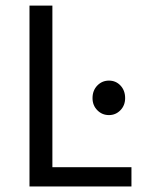

<svg xmlns="http://www.w3.org/2000/svg" viewBox="-20 -676 520 696"><path d="M169.9 -655.8V-69.8H456.5V0H86.9V-655.8ZM433.6 -320.3Q433.6 -293.9 416.5 -276.4Q399.4 -258.8 375 -258.8Q350.1 -258.8 332.8 -276.4Q315.4 -293.9 315.4 -320.3Q315.4 -348.1 332.8 -366Q350.1 -383.8 375 -383.8Q399.9 -383.8 416.7 -366Q433.6 -348.1 433.6 -320.3Z"/></svg>

Font: Varta
Style: Regular
Weight: 400
Designer: Joana Correia, Viktoriya Grabowska, Eben Sorkin
Foundry: Sorkin Type
Version: Version 1.002; ttfautohint (v1.3) -l 8 -r 24 -G 200 -x 12 -H